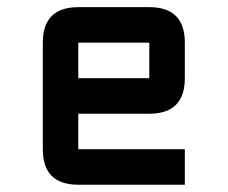

<svg xmlns="http://www.w3.org/2000/svg" viewBox="-20 -508 626 528"><path d="M195.3 -488.3H390.6Q488.3 -488.3 488.3 -390.6V-293Q488.3 -195.3 390.6 -195.3H195.3V-97.7H488.3V0H195.3Q97.7 0 97.7 -97.7V-390.6Q97.7 -488.3 195.3 -488.3ZM390.6 -390.6H195.3V-293H390.6Z"/></svg>

Font: BabelStone Zanabazar
Style: Regular
Weight: 400
Designer: Andrew West
Foundry: Andrew West
Version: Version 10.002;August 6, 2021